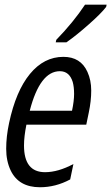

<svg xmlns="http://www.w3.org/2000/svg" viewBox="-20 -786 473 816"><path d="M433.1 -766.1 431.2 -756.8Q411.1 -730 357.9 -682.9Q304.7 -635.7 262.2 -606H216.8L219.2 -616.7Q292.5 -692.4 341.3 -766.1ZM149.9 9.8Q59.6 9.8 25.4 -61.5Q6.3 -101.6 6.3 -153.6Q6.3 -205.6 18.6 -263.2Q47.4 -398.9 107.2 -471.7Q167 -544.4 249.5 -544.4Q322.8 -544.4 351.6 -480.5Q367.7 -445.3 367.7 -401.1Q367.7 -356.9 357.4 -308.1L346.7 -256.3H92.3Q82 -205.6 82 -167.5Q82 -54.2 171.4 -54.2Q227.1 -54.2 292 -88.9L278.3 -23.4Q216.3 9.8 149.9 9.8ZM286.1 -315.4Q294.9 -356.9 294.9 -386.7Q294.9 -416.5 289.1 -437.5Q274.9 -483.4 234.4 -483.4Q149.9 -483.4 106.4 -315.4Z"/></svg>

Font: Open Sans Hebrew Condensed
Style: Italic
Weight: 400
Width: 3
Italic angle: -12°
Foundry: Ascender Corporation, Yanek Iontef
Version: Version 2.001;PS 002.001;hotconv 1.0.70;makeotf.lib2.5.58329